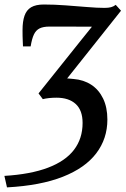

<svg xmlns="http://www.w3.org/2000/svg" viewBox="-40 -588 558 852"><path d="M-9 243.5 -20.5 192.5Q95.5 185.5 172.8 156.2Q250 127 288.2 77Q326.5 27 326.5 -42.5Q326.5 -98.5 296 -126.5Q265.5 -154.5 210.5 -154.5Q193.5 -154.5 177.5 -152.8Q161.5 -151 150 -148L131 -173.5L320.5 -410.5L368 -469.5Q335.5 -469.5 303 -469.8Q270.5 -470 239.2 -470Q208 -470 179 -470Q152 -470 135.8 -462Q119.5 -454 110.5 -435Q101.5 -416 96 -382H62Q61.5 -393.5 61 -404.8Q60.5 -416 60.2 -428Q60 -440 60 -454.5Q60 -493 68.8 -518.2Q77.5 -543.5 98.2 -555.8Q119 -568 154.5 -568Q201.5 -568 251.5 -564.2Q301.5 -560.5 346.5 -556.8Q391.5 -553 423.5 -553Q441 -553 452.5 -556Q464 -559 473.5 -566.5L497 -540.5L258 -240Q264 -239.5 271 -239Q278 -238.5 286.5 -237.5Q331 -234 364.8 -212Q398.5 -190 417.5 -150.8Q436.5 -111.5 436.5 -57.5Q436.5 27.5 387 92.5Q337.5 157.5 238.5 196.5Q139.5 235.5 -9 243.5Z"/></svg>

Font: Merriweather Medium
Style: Italic
Weight: 500
Italic angle: -7.8°
Version: Version 2.101